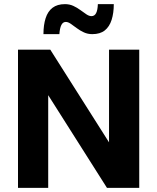

<svg xmlns="http://www.w3.org/2000/svg" viewBox="-20 -908 760 928"><path d="M67 0ZM67 0V-668H223L507 -220V-668H653V0H497L213 -448V0ZM190 -743Q190 -787 200.5 -820Q211 -853 234 -870.5Q257 -888 294 -888Q316 -888 334.5 -879.5Q353 -871 369 -859Q385 -847 398 -838.5Q411 -830 422 -830Q437 -830 444.5 -844.5Q452 -859 453 -888H530Q530 -845 519.5 -812Q509 -779 486.5 -761Q464 -743 426 -743Q404 -743 385.5 -751.5Q367 -760 351 -772Q335 -784 322 -793Q309 -802 298 -802Q284 -802 276.5 -787Q269 -772 267 -743Z"/></svg>

Font: Gantari
Style: Bold
Weight: 700
Designer: Anugrah Pasau
Foundry: Lafontype
Version: Version 1.000; ttfautohint (v1.6)